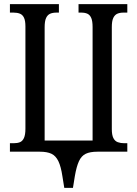

<svg xmlns="http://www.w3.org/2000/svg" viewBox="-20 -734 664 929"><path d="M291 175 282 119Q275 72 262.5 46Q250 20 229 10Q208 0 173 0H28V-41H46Q64 -41 76.5 -46Q89 -51 96 -66.5Q103 -82 103 -111V-606Q103 -634 96 -648.5Q89 -663 76 -668Q63 -673 46 -673H28V-714H265V-673H253Q235 -673 222.5 -667.5Q210 -662 203 -647Q196 -632 196 -602V-54H428V-603Q428 -632 421.5 -647Q415 -662 403 -667.5Q391 -673 373 -673H360V-714H596V-673H577Q560 -673 547.5 -667.5Q535 -662 528 -647Q521 -632 521 -603V-109Q521 -81 528.5 -66Q536 -51 550 -46Q564 -41 581 -41H596V0H451Q416 0 395 10Q374 20 362 46Q350 72 342 119L333 175Z"/></svg>

Font: Noto Serif ExtraCondensed
Style: Regular
Weight: 400
Width: 2
Designer: Monotype Design Team
Foundry: Monotype Imaging Inc.
Version: Version 2.013